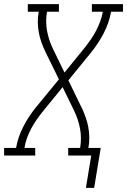

<svg xmlns="http://www.w3.org/2000/svg" viewBox="-54 -755 617 932"><path d="M363 157 389 0H277V-37H335Q343 -85 334.5 -130.5Q326 -176 306 -217L250 -332L153 -213Q137 -193 122.5 -172Q108 -151 96.5 -129Q85 -107 76.5 -83.5Q68 -60 65 -37H117V0H-34V-37H24Q33 -90 59.5 -141Q86 -192 122 -236L232 -370L167 -502V-503Q156 -525 147.5 -548.5Q139 -572 134.5 -596.5Q130 -621 129.5 -646.5Q129 -672 134 -698H81V-735H232V-698H174Q166 -650 174.5 -604.5Q183 -559 203 -518L259 -403L273 -420L356 -522Q372 -542 386.5 -563Q401 -584 412.5 -606Q424 -628 432.5 -651.5Q441 -675 445 -698H392V-735H543V-698H485Q476 -645 449.5 -594Q423 -543 387 -499L278 -365L342 -233L343 -232Q353 -210 361.5 -186.5Q370 -163 374.5 -138.5Q379 -114 379.5 -88.5Q380 -63 375 -37H435L403 157Z"/></svg>

Font: Iosevka Curly Slab XLtObl
Style: Regular
Weight: 200
Italic angle: -9°
Monospace: yes
Designer: Belleve Invis
Foundry: Belleve Invis
Version: Version 11.1.0; ttfautohint (v1.8.3)